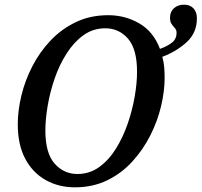

<svg xmlns="http://www.w3.org/2000/svg" viewBox="-20 -790 862 821"><path d="M300 11Q231 11 175.5 -20Q120 -51 88 -111Q56 -171 56 -259Q56 -317 71.5 -381.5Q87 -446 118.5 -507Q150 -568 196.5 -617Q243 -666 304.5 -695.5Q366 -725 443 -725Q515 -725 575.5 -690Q636 -655 664 -581Q695 -592 715 -607.5Q735 -623 735 -650Q735 -662 728 -669.5Q721 -677 714 -687Q707 -697 707 -714Q707 -740 724 -755Q741 -770 767 -770Q793 -770 807.5 -754Q822 -738 822 -712Q822 -650 778.5 -610Q735 -570 674 -547Q680 -527 682 -504Q684 -481 684 -457Q684 -401 669 -337Q654 -273 623 -211.5Q592 -150 546 -99.5Q500 -49 438.5 -19Q377 11 300 11ZM311 -46Q363 -46 404 -75.5Q445 -105 475.5 -154Q506 -203 526 -261Q546 -319 556 -377Q566 -435 566 -483Q566 -580 527.5 -624.5Q489 -669 430 -669Q378 -669 337 -639.5Q296 -610 265 -561.5Q234 -513 214 -455Q194 -397 184 -338.5Q174 -280 174 -232Q174 -135 213.5 -90.5Q253 -46 311 -46Z"/></svg>

Font: Noto Serif SemiCondensed Medium
Style: Italic
Weight: 500
Width: 4
Italic angle: -12°
Designer: Monotype Design Team
Foundry: Monotype Imaging Inc.
Version: Version 2.013